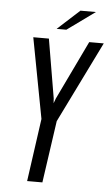

<svg xmlns="http://www.w3.org/2000/svg" viewBox="-52 -753 459 789"><g transform="rotate(5 177.5 -358.5)"><path d="M90.4 0 126.8 -259.2 64.1 -591H128.5L169.6 -348.1L170.9 -328.1L178.3 -348.1L294.8 -591H354.8L190.1 -255.9L153.3 0ZM156.6 -633.6 247.6 -716.6H311.5L196.7 -633.6Z"/></g></svg>

Font: Alumni Sans SC Thin
Style: Italic
Weight: 100
Italic angle: -8°
Designer: Robert E. Leuschke
Foundry: Robert E. Leuschke
Version: Version 1.016